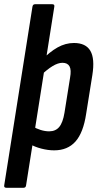

<svg xmlns="http://www.w3.org/2000/svg" viewBox="-30 -703 472 908"><path d="M-0.1 185Q-11.9 185 -10.1 173.6L123.5 -671.6Q125.5 -683 135.5 -683H217.2Q228.9 -683 226.9 -671.6L93.3 173.6Q91.9 185 81.4 185ZM226.1 8Q197 8 165.2 -0.3Q133.4 -8.6 111.8 -21.8L123.9 -105.8Q141.6 -94.8 162.3 -88.4Q183.1 -81.9 202.5 -81.9Q233 -81.9 250.1 -102.6Q267.3 -123.2 274.9 -169.6L301.3 -335.3Q308.1 -372.4 298.8 -389.2Q289.5 -406 265.2 -406Q244.4 -406 218.3 -390.2Q192.2 -374.3 161.9 -345L163.2 -415.2Q204.6 -457.6 242.2 -478.7Q279.8 -499.7 319.7 -499.7Q375.7 -499.7 397.4 -462.6Q419.1 -425.4 406.7 -347.8L377.3 -164Q363.9 -75.2 326.8 -33.6Q289.7 8 226.1 8Z"/></svg>

Font: Sofia Sans Condensed
Style: Italic
Weight: 400
Italic angle: -9°
Designer: Botio Nikoltchev, Ani Petrova
Foundry: lettersoup
Version: Version 4.101